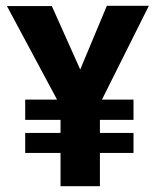

<svg xmlns="http://www.w3.org/2000/svg" viewBox="-20 -643 540 663"><path d="M325 0H189V-115H67V-184H189V-229H67V-299H177L4 -622H159L257 -403L349 -623H494L332 -299H441V-229H325V-184H441V-115H325Z"/></svg>

Font: Inconsolata Black
Style: Regular
Weight: 900
Monospace: yes
Designer: Raph Levien, Cyreal, Brenton Simpson
Foundry: Raph Levien, Cyreal, Google
Version: Version 3.001; ttfautohint (v1.8.2.53-6de2)